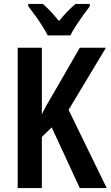

<svg xmlns="http://www.w3.org/2000/svg" viewBox="-20 -957 563 977"><path d="M523 0H386L243 -309L193 -260V0H70V-714H193V-375Q202 -395 216 -420Q230 -445 248 -475L386 -714H519L329 -398ZM437 -937V-925Q422 -906 403 -879.5Q384 -853 366.5 -826Q349 -799 338 -777H223Q212 -798 195 -825Q178 -852 159 -878.5Q140 -905 124 -925V-937H198Q217 -921 238 -898.5Q259 -876 280 -850Q303 -878 322.5 -898Q342 -918 364 -937Z"/></svg>

Font: Avrile Sans Condensed SemiBold
Style: Regular
Weight: 600
Width: 3
Designer: Monotype Design Team
Foundry: Monotype Imaging Inc.
Version: Version 2.001;September 10, 2019;FontCreator 11.5.0.2425 64-